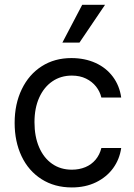

<svg xmlns="http://www.w3.org/2000/svg" viewBox="-20 -783 569 813"><path d="M42 -262.7Q42 -342.8 72.3 -405.3Q102.5 -467.8 156.7 -502.4Q210.9 -537.1 282.2 -537.1Q338.9 -537.1 384.3 -516.6Q429.7 -496.1 458 -458Q486.3 -419.9 493.2 -370.1H409.2Q403.3 -395.5 386.7 -416.5Q370.1 -437.5 344.2 -450.2Q318.4 -462.9 284.2 -462.9Q237.3 -462.9 201.7 -438.5Q166 -414.1 146 -369.6Q126 -325.2 126 -265.6Q126 -205.1 145.5 -159.7Q165 -114.3 200.7 -89.4Q236.3 -64.5 284.2 -64.5Q315.4 -64.5 341.3 -75.2Q367.2 -85.9 384.8 -106.9Q402.3 -127.9 409.2 -156.2H493.2Q486.3 -108.4 459 -70.8Q431.6 -33.2 386.7 -11.2Q341.8 10.7 284.2 10.7Q210.9 10.7 155.8 -24.4Q100.6 -59.6 71.3 -121.6Q42 -183.6 42 -262.7ZM328.1 -762.7H424.8L316.4 -602.5H244.1Z"/></svg>

Font: Pretendard Std Variable
Style: Regular
Weight: 400
Designer: Base glyphs from Inter by Rasmus Andersson; Hangeul glyphs from Noto Sans CJK(Source Han Sans) by Jang Soo-young and Kan
Foundry: Kil Hyung-jin
Version: Version 1.309;Glyphs 3.2 (3225)